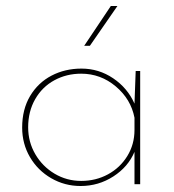

<svg xmlns="http://www.w3.org/2000/svg" viewBox="-20 -615 582 641"><path d="M448 -378V0H429V-108Q408 -58 358.5 -26Q309 6 249 6Q196 6 151 -20Q106 -46 80 -90.5Q54 -135 54 -189Q54 -250 80.5 -294.5Q107 -339 152 -362.5Q197 -386 252 -386Q310 -386 358 -353.5Q406 -321 429 -269L433 -378ZM429 -181V-222Q417 -284 366.5 -326.5Q316 -369 251 -369Q202 -369 161.5 -347Q121 -325 97.5 -284Q74 -243 74 -190Q74 -141 98 -100Q122 -59 162.5 -35Q203 -11 251 -11Q300 -11 340.5 -33Q381 -55 405 -94Q429 -133 429 -181ZM280 -462H261L350 -595H372Z"/></svg>

Font: Josefin Sans Thin
Style: Regular
Weight: 250
Designer: Santiago Orozco
Foundry: Typemade
Version: Version 2.000